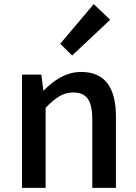

<svg xmlns="http://www.w3.org/2000/svg" viewBox="-20 -914 664 934"><path d="M87 0H202V-390C251 -439 285 -464 336 -464C401 -464 429 -427 429 -332V0H544V-346C544 -486 492 -564 375 -564C300 -564 243 -524 193 -474H191L181 -551H87ZM331 -644 516 -818 436 -894 273 -701Z"/></svg>

Font: Noto Sans JP Medium
Style: Regular
Weight: 500
Designer: Ryoko NISHIZUKA 西塚涼子 (kana, bopomofo & ideographs); Paul D. Hunt (Latin, Greek & Cyrillic); Sandoll Communications 산돌커뮤니
Foundry: Adobe
Version: Version 2.004;hotconv 1.0.118;makeotfexe 2.5.65603